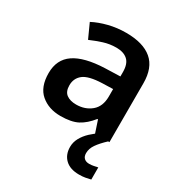

<svg xmlns="http://www.w3.org/2000/svg" viewBox="-184 -674 956 1028"><g transform="rotate(30 294.0 -160.0)"><path d="M297 -552Q402 -552 456.5 -506Q511 -460 511 -364V0H422L397 -75H393Q358 -31 319 -10.5Q280 10 213 10Q140 10 92 -31Q44 -72 44 -158Q44 -242 105.5 -284Q167 -326 292 -331L386 -334V-361Q386 -412 361 -434.5Q336 -457 291 -457Q250 -457 212.5 -445Q175 -433 138 -417L98 -505Q138 -526 189.5 -539Q241 -552 297 -552ZM320 -254Q237 -251 205 -225.5Q173 -200 173 -157Q173 -118 195.5 -101.5Q218 -85 255 -85Q310 -85 348 -116.5Q386 -148 386 -210V-256ZM432 113Q432 134 443.5 144.5Q455 155 474 155Q490 155 503.5 152Q517 149 527 147V222Q511 226 494.5 229Q478 232 456 232Q401 232 371 203.5Q341 175 341 127Q341 98 355.5 71.5Q370 45 394 22.5Q418 0 444 -16L503 0Q469 32 450.5 58.5Q432 85 432 113Z"/></g></svg>

Font: Noto Sans Hanifi Rohingya SemiBold
Style: Regular
Weight: 600
Version: Version 2.101